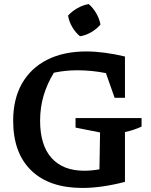

<svg xmlns="http://www.w3.org/2000/svg" viewBox="-20 -918 747 948"><path d="M387 10Q223 10 134 -76.5Q45 -163 45 -322Q45 -429 88.5 -505.5Q132 -582 213 -623Q294 -664 407 -664Q449 -664 498 -657.5Q547 -651 597 -639V-435H546L503 -557Q433 -571 361 -571Q303 -571 246 -559Q213 -505 195.5 -446.5Q178 -388 178 -322Q178 -201 234.5 -138Q291 -75 396 -75Q431 -75 471 -82L474 -264L353 -288V-335H679V-293Q662 -285 641.5 -278Q621 -271 597 -266V-20Q481 10 387 10ZM418 -898Q440 -879 455.5 -852Q471 -825 476 -797Q458 -775 430.5 -759Q403 -743 375 -739Q353 -757 337 -784Q321 -811 316 -841Q335 -862 362 -877.5Q389 -893 418 -898Z"/></svg>

Font: Piazzolla SemiBold
Style: Regular
Weight: 600
Designer: Juan Pablo del Peral
Foundry: Huerta Tipografica
Version: Version 1.330